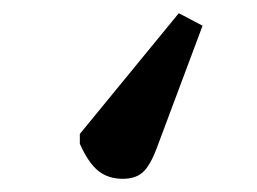

<svg xmlns="http://www.w3.org/2000/svg" viewBox="-20 -91 390 291"><path d="M251 -71 287 -52 217 135Q207 161 196 170.5Q185 180 166 180Q144 180 129 168Q114 156 101 127V112Z"/></svg>

Font: Literata 7pt
Style: Regular
Weight: 400
Designer: Latin by Veronika Burian and Jose Scaglione. Greek by Irene Vlachou. Cyrillic by Vera Evstafieva.
Foundry: TypeTogether
Version: Version 3.002